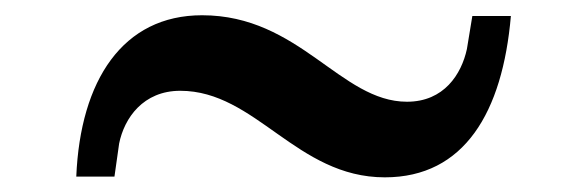

<svg xmlns="http://www.w3.org/2000/svg" viewBox="-20 -499 789 258"><path d="M82.5 -261.7H133.8L140.1 -306.2C147 -340.3 172.4 -377 222.2 -377C323.7 -377 378.4 -260.7 497.1 -260.7C604 -260.7 655.3 -348.1 666.5 -477.5H614.7L607.4 -433.1C600.1 -399.4 576.7 -362.3 526.9 -362.3C437.5 -362.3 382.8 -478.5 251.5 -478.5C145 -478.5 87.9 -391.1 82.5 -261.7Z"/></svg>

Font: Arbutus Slab
Style: Regular
Weight: 400
Designer: Karolina Lach
Foundry: Karolina Lach
Version: Version 1.001